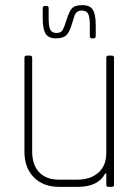

<svg xmlns="http://www.w3.org/2000/svg" viewBox="-20 -726 543 746"><path d="M146 -655V-694Q146 -703 154 -703H161Q169 -703 169 -694V-656Q169 -623 175.5 -610.5Q182 -598 199 -598Q216 -598 222.5 -608Q229 -618 239.5 -651.5Q250 -685 261.5 -695.5Q273 -706 301 -706Q329 -706 340.5 -688.5Q352 -671 352 -628V-586Q352 -577 344 -577H337Q329 -577 329 -586V-627Q329 -660 322.5 -672.5Q316 -685 297 -685Q278 -685 270 -667Q268 -662 259 -631.5Q250 -601 237.5 -589Q225 -577 197 -577Q169 -577 157.5 -594.5Q146 -612 146 -655ZM283 0H209Q148 0 111.5 -37Q75 -74 75 -136V-501Q75 -510 83 -510H97Q105 -510 105 -501V-137Q105 -86 132 -57Q159 -28 209 -28H281Q331 -28 362 -55Q393 -82 393 -132V-501Q393 -510 401 -510H415Q423 -510 423 -501V-9Q423 0 415 0H401Q393 0 393 -9V-52H389Q361 0 283 0Z"/></svg>

Font: Rajdhani Light
Style: Regular
Weight: 300
Designer: Satya Rajpurohit, Jyotish Sonowal
Foundry: Indian Type Foundry
Version: Version 1.201;PS 1.0;hotconv 1.0.78;makeotf.lib2.5.61930; tt